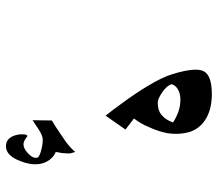

<svg xmlns="http://www.w3.org/2000/svg" viewBox="-64 -662 750 662"><g transform="rotate(-90 311.0 -331.0)"><path d="M386.7 -110.4Q411.1 -30.3 396 -2.9Q380.9 24.4 317.4 24.4Q270.5 24.4 237.3 6.8Q199.2 -13.7 186.5 -53.7Q176.8 -88.9 182.6 -127.9Q188.5 -160.2 205.1 -195.3Q214.8 -219.7 233.4 -244.1L195.3 -273.4L243.2 -341.8Q260.7 -320.3 286.1 -285.2Q319.3 -240.2 344.7 -198.2Q377 -144.5 386.7 -110.4ZM351.6 -115.2Q345.7 -131.8 323.2 -147Q300.8 -162.1 289.1 -162.1Q256.8 -162.1 241.2 -144.5Q229.5 -134.8 219.7 -109.4Q236.3 -98.6 255.9 -91.3Q275.4 -84 299.8 -84Q320.3 -84 335 -93.3Q349.6 -102.5 351.6 -115.2ZM226.6 -527.3 203.1 -512.7Q171.9 -492.2 155.3 -480.5Q127.9 -460 118.2 -446.3L113.3 -462.9Q112.3 -471.7 114.3 -492.2Q115.2 -500 118.2 -513.7Q106.4 -518.6 97.7 -527.3Q85 -540 79.1 -558.6Q69.3 -592.8 86.9 -636.7Q105.5 -685.5 137.7 -685.5Q152.3 -685.5 162.1 -676.8Q171.9 -667 175.8 -652.3Q179.7 -639.6 178.7 -626Q178.7 -613.3 172.9 -611.3Q167 -616.2 165 -617.2Q153.3 -625 144.5 -625Q128.9 -625 112.3 -608.4Q94.7 -591.8 98.6 -577.1Q100.6 -570.3 122.1 -564.5Q143.6 -558.6 160.2 -558.6Q174.8 -558.6 198.2 -574.2L227.5 -593.8Z"/></g></svg>

Font: Thabit-Bold-Oblique
Style: Bold Oblique
Weight: 700
Designer: Regenerated by Nadim Shaikli
Foundry: MAK Alagha
Version: 0.01